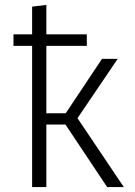

<svg xmlns="http://www.w3.org/2000/svg" viewBox="-20 -763 551 783"><path d="M485 0H417L247 -255H169V0H111V-576H35V-623H111V-736L169 -743V-623H334V-576H169V-301H248L396 -523H460L296 -281Z"/></svg>

Font: Trujillo Light
Style: Regular
Weight: 300
Designer: Fira Sans original fonts by bBox Type GmbH, Carrois Corporate GbR, & Edenspiekermann AG / Changes by Cristiano Sobral
Foundry: Fira Sans original fonts by bBox Type GmbH, Carrois Corporate GbR, & Edenspiekermann AG / Changes by Cristiano Sobral
Version: Version 4.301;July 28, 2020;FontCreator 13.0.0.2655 64-bit